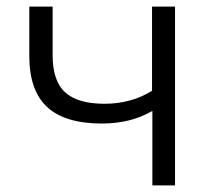

<svg xmlns="http://www.w3.org/2000/svg" viewBox="-20 -559 640 579"><path d="M439.5 -224.6Q375 -186.5 287.1 -186.5Q175.8 -186.5 122.1 -236.3Q68.4 -286.1 68.4 -389.6V-539.1H138.7V-392.6Q138.7 -314.5 176.8 -280.3Q214.8 -246.1 294.9 -246.1Q376 -246.1 438.5 -285.2V-539.1H507.8V0H439.5Z"/></svg>

Font: Min Sans Light
Style: Regular
Weight: 300
Designer: Jinseong-Kim, NotoSansCJK, Nunito
Foundry: Jinseong-Kim
Version: Version 1.400;Glyphs 3.1.2 (3151)